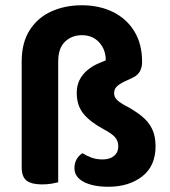

<svg xmlns="http://www.w3.org/2000/svg" viewBox="-20 -696 648 733"><path d="M202.2 -284.3H62.8V-461.1Q62.8 -533.4 93.5 -581.2Q124.1 -629 176.2 -652.4Q228.3 -675.9 292.2 -675.9Q359.7 -675.9 411.7 -650.1Q463.6 -624.3 493.1 -576Q522.5 -527.7 522.5 -459.7Q522.5 -416.5 487.5 -399.8L450.1 -382.2Q432.7 -373.1 424.2 -363.8Q415.7 -354.4 415.7 -340Q415.7 -326.6 424.7 -316.7Q433.7 -306.8 452.5 -296.1Q493.9 -274.7 520.7 -252.9Q547.6 -231.1 560.8 -203.6Q573.9 -176.1 573.9 -137.8Q573.9 -62.2 523 -22.6Q472 17 393.8 17Q335.1 17 299.6 -1.7Q264.2 -20.3 264.2 -54.2Q264.2 -73.5 272.6 -88.1Q281.1 -102.8 294.8 -111.1Q310.5 -101.4 329.2 -94.3Q347.9 -87.3 371.7 -87.3Q399.1 -87.3 415.3 -100.8Q431.6 -114.4 431.6 -136.8Q431.6 -157.9 419.2 -172.1Q406.8 -186.3 376.6 -202.1Q325.6 -229.4 299.3 -260.9Q273 -292.4 273 -341.7Q273 -382 297.1 -411.3Q321.2 -440.6 363.9 -457.3L383.8 -465.4Q383.8 -506.9 358.6 -534.3Q333.3 -561.7 292.5 -561.7Q254.4 -561.7 228.3 -537Q202.2 -512.3 202.2 -460.8ZM62.8 -323.2H202.2V0Q193.6 2.3 176.7 5.2Q159.8 8 140.2 8Q100.4 8 81.6 -6.4Q62.8 -20.9 62.8 -57.4Z"/></svg>

Font: Baloo Tamma 2
Style: Regular
Weight: 400
Designer: Divya Kowshik, Shuchita Grover and Ek Type
Foundry: Ek Type
Version: Version 1.700